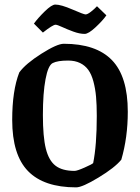

<svg xmlns="http://www.w3.org/2000/svg" viewBox="-20 -807 610 837"><path d="M349.1 -659.2Q327.1 -659.2 299.8 -669.2Q272.5 -679.2 251 -689.2Q229.5 -699.2 222.2 -699.2Q210.4 -699.2 167 -665L127.9 -704.1Q145.5 -728.5 175.5 -757.8Q205.6 -787.1 221.2 -787.1Q246.1 -787.1 295.7 -765.6Q345.2 -744.1 353 -744.1Q361.3 -744.1 376.5 -755.9Q391.6 -767.6 402.8 -779.8L443.8 -740.2Q428.7 -718.3 397.2 -688.7Q365.7 -659.2 349.1 -659.2ZM312 9.8Q171.4 9.8 102.3 -61Q33.2 -131.8 33.2 -284.2Q33.2 -412.1 64 -491.2Q91.8 -529.3 160.4 -572.8Q229 -616.2 257.8 -616.2Q398.9 -616.2 468 -544.9Q537.1 -473.6 537.1 -319.8Q537.1 -207.5 508.8 -110.8Q480 -75.7 409.4 -33Q338.9 9.8 312 9.8ZM305.2 -62Q315.9 -62 349.1 -76.7Q382.3 -91.3 386.2 -96.2Q401.9 -174.3 401.9 -301.8Q401.9 -350.1 398.7 -385.5Q395.5 -420.9 387.2 -451.9Q378.9 -482.9 365 -502.2Q351.1 -521.5 329.1 -532.2Q307.1 -543 276.9 -543Q231 -543 210 -532.2Q189.9 -522.5 178.5 -461.9Q167 -401.4 167 -305.2Q167 -210.4 179.9 -158.7Q192.9 -106.9 222.2 -84.5Q251.5 -62 305.2 -62Z"/></svg>

Font: Grenze SemiBold
Style: Regular
Weight: 600
Designer: Renata Polastri
Foundry: Omnibus-Type
Version: Version 1.002;PS 001.002;hotconv 1.0.88;makeotf.lib2.5.64775